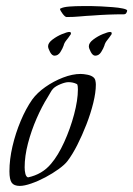

<svg xmlns="http://www.w3.org/2000/svg" viewBox="-20 -606 438 631"><path d="M45 5Q26 5 18.5 -5.5Q11 -16 11 -43Q11 -82 21 -125Q31 -168 48 -208.5Q65 -249 86 -279Q102 -301 129 -320Q156 -339 187 -351Q218 -363 245 -363Q254 -363 267 -360.5Q280 -358 287 -352Q292 -348 293.5 -341Q295 -334 295 -328Q295 -302 286.5 -267.5Q278 -233 264 -197Q250 -161 234 -129.5Q218 -98 202 -77Q193 -65 173 -50.5Q153 -36 129.5 -23.5Q106 -11 83 -3Q60 5 45 5ZM72 -23Q119 -33 148 -68Q171 -95 191 -139Q211 -183 223.5 -230Q236 -277 236 -312Q236 -315 235.5 -322Q235 -329 232 -330Q220 -336 205 -336Q195 -336 179 -329.5Q163 -323 155 -315Q150 -310 145.5 -301.5Q141 -293 137 -287Q118 -257 100.5 -217Q83 -177 72 -135Q61 -93 61 -56Q61 -44 63.5 -34.5Q66 -25 72 -23ZM293 -423Q285 -423 278.5 -435Q272 -447 272 -454Q272 -465 286.5 -476Q301 -487 318 -494Q335 -501 342 -501Q346 -501 347 -498V-494Q339 -482 332 -473.5Q325 -465 323 -456Q320 -447 312.5 -435Q305 -423 293 -423ZM159 -423Q151 -423 144.5 -435Q138 -447 138 -454Q138 -465 152.5 -476Q167 -487 184 -494Q201 -501 208 -501Q212 -501 213 -498V-494Q205 -482 198 -473.5Q191 -465 189 -456Q186 -447 178.5 -435Q171 -423 159 -423ZM199 -550Q194 -550 186 -560.5Q178 -571 177 -577L179 -578Q188 -583 208 -584.5Q228 -586 249.5 -586Q271 -586 282 -586Q293 -586 312 -585Q331 -584 350.5 -582.5Q370 -581 384 -578Q398 -575 398 -571Q398 -569 395.5 -564Q393 -559 387 -559Q361 -559 335.5 -558Q310 -557 285 -555Q264 -554 243 -552Q222 -550 199 -550Z"/></svg>

Font: Beau Rivage
Style: Regular
Weight: 400
Designer: Robert E. Leuschke
Foundry: Robert E. Leuschke
Version: Version 1.010; ttfautohint (v1.8.3)